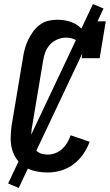

<svg xmlns="http://www.w3.org/2000/svg" viewBox="-20 -840 540 944"><path d="M215 8Q185 8 156 2Q127 -4 103.5 -18.5Q80 -33 63.5 -55.5Q47 -78 39.5 -105Q32 -132 32.5 -162Q33 -192 37 -222L93 -556Q96 -578 102 -600Q108 -622 118 -643Q128 -664 142 -683.5Q156 -703 175 -717.5Q194 -732 216.5 -737.5Q239 -743 261 -743Q283 -743 304 -739Q325 -735 343.5 -726Q362 -717 377 -702.5Q392 -688 401 -670L412 -735H500L470 -554H382Q385 -573 383 -592.5Q381 -612 370.5 -626.5Q360 -641 342.5 -648Q325 -655 305 -655Q284 -655 263 -646.5Q242 -638 226.5 -621.5Q211 -605 203 -584Q195 -563 192 -542L136 -207Q134 -192 133 -176.5Q132 -161 134.5 -147Q137 -133 143.5 -120Q150 -107 160.5 -97.5Q171 -88 185 -84Q199 -80 215 -80Q233 -80 252 -87Q271 -94 286 -108Q301 -122 311 -139Q321 -156 327 -175L421 -143Q409 -111 389 -82Q369 -53 341 -32Q313 -11 280 -1.5Q247 8 215 8ZM72 84 20 62 437 -820 489 -798Z"/></svg>

Font: Iosevka Slab Semibold
Style: Italic
Weight: 600
Italic angle: -9°
Monospace: yes
Designer: Belleve Invis
Foundry: Belleve Invis
Version: Version 11.1.1; ttfautohint (v1.8.3)